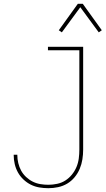

<svg xmlns="http://www.w3.org/2000/svg" viewBox="-20 -981 555 1009"><path d="M234 8Q210 8 186.5 4Q163 0 142 -10.5Q121 -21 103.5 -37.5Q86 -54 74.5 -74.5Q63 -95 57.5 -118.5Q52 -142 52 -165V-168H71V-166Q71 -145 76 -124Q81 -103 91 -84.5Q101 -66 117 -51Q133 -36 152 -26.5Q171 -17 192 -13.5Q213 -10 234 -10Q257 -10 280.5 -15Q304 -20 323.5 -32.5Q343 -45 358 -63.5Q373 -82 382 -103.5Q391 -125 394 -148.5Q397 -172 397 -195V-717H232V-735H417V-195Q417 -169 413 -143.5Q409 -118 399 -94Q389 -70 372 -49.5Q355 -29 333 -16Q311 -3 285.5 2.5Q260 8 234 8ZM305 -811 289 -822 389 -961H415L515 -822L499 -811L402 -943Z"/></svg>

Font: Iosevka Curly Thin
Style: Regular
Weight: 100
Monospace: yes
Designer: Belleve Invis
Foundry: Belleve Invis
Version: Version 22.1.2; ttfautohint (v1.8.4)